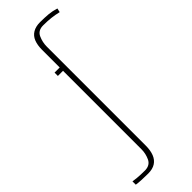

<svg xmlns="http://www.w3.org/2000/svg" viewBox="-312 -654 819 819"><g transform="rotate(-45 97.5 -244.5)"><path d="M21 147Q2 147 -18.5 146Q-39 145 -50 143V123L-27 126Q-16 127 -3.5 127.5Q9 128 22 128Q52 127 63 103Q74 79 74 54V-420H43V-440H74V-546Q74 -575 82 -595Q90 -615 107.5 -625.5Q125 -636 151 -636Q178 -636 200.5 -634Q223 -632 245 -625L241 -607Q220 -612 199 -614.5Q178 -617 151 -617Q120 -617 109 -592.5Q98 -568 98 -542V55Q98 84 90 104.5Q82 125 65 136Q48 147 21 147Z"/></g></svg>

Font: Alumni Sans SC Thin
Style: Regular
Weight: 100
Designer: Robert E. Leuschke
Foundry: Robert E. Leuschke
Version: Version 1.018